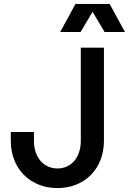

<svg xmlns="http://www.w3.org/2000/svg" viewBox="-20 -943 657 979"><path d="M273 16C412 16 510 -83 510 -225V-700H392V-225C392 -141 344 -84 273 -84C202 -84 153 -141 153 -225V-270H35V-225C35 -84 133 16 273 16ZM287 -780H391L452 -883L513 -780H617L539 -923H365Z"/></svg>

Font: Uncut Sans Semibold
Style: Regular
Weight: 600
Designer: Kasper Nordkvist
Foundry: UNCUT.wtf
Version: Version 1.304;Glyphs 3.2 (3246)